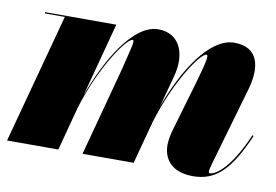

<svg xmlns="http://www.w3.org/2000/svg" viewBox="-58 -562 954 664"><g transform="rotate(10 418.5 -230.0)"><path d="M444.5 0 485 -151C528.5 -296 606 -412 628 -412C636.5 -412 631 -386 608.5 -308L558.5 -137C553.5 -120.5 549 -96.5 549 -82C549 -29 582 10 654 10C733.5 10 783 -37.5 837 -163.5L832.5 -165C771.5 -23.5 720 -10 711.5 -10C707 -10 706 -12.5 706 -17C706 -22 709.5 -35.5 712.5 -46L791.5 -319.5C815 -400.5 801 -469.5 716 -469.5C628.5 -469.5 548 -339.5 500 -206.5L530.5 -319.5C552 -400 525.5 -469.5 448.5 -469.5C362 -469.5 281 -332 233.5 -200L302.5 -460H52.5V-455.5H122.5L0 0H180L221 -154C264.5 -298.5 345.5 -418 367.5 -418C377 -418 366.5 -387 347.5 -308L265 0Z"/></g></svg>

Font: Bodoni* 36pt Fatface
Style: Italic
Weight: 900
Italic angle: -13°
Version: Version 2.3